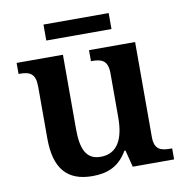

<svg xmlns="http://www.w3.org/2000/svg" viewBox="-78 -756 811 841"><g transform="rotate(-10 327.5 -335.5)"><path d="M170 -610H460V-681H170ZM267 10C334 10 386 -11 423 -75H428L447 0H631V-49H624C584 -49 552 -55 552 -113V-536H347V-487H350C391 -487 422 -480 422 -420V-223C422 -128 391 -67 317 -67C250 -67 231 -120 231 -206V-536H25V-487H28C75 -487 100 -476 100 -417V-187C100 -52 155 10 267 10Z"/></g></svg>

Font: Noto Serif Georgian SemiBold
Style: Regular
Weight: 600
Designer: Monotype Design Team, Akaki Razmadze
Foundry: Google LLC
Version: Version 2.003